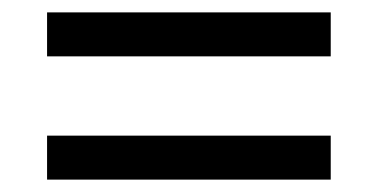

<svg xmlns="http://www.w3.org/2000/svg" viewBox="-20 -507 612 310"><path d="M56 -416H514V-487H56ZM56 -217H514V-288H56Z"/></svg>

Font: Noto Sans Arabic
Style: Regular
Weight: 400
Designer: Monotype Design Team, Nadine Chahine, Nizar Qandah and Khaled Hosny
Foundry: Monotype Imaging Inc.
Version: Version 2.012